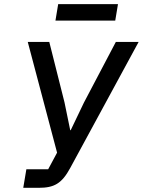

<svg xmlns="http://www.w3.org/2000/svg" viewBox="-20 -899 683 919"><path d="M91.3 0H165.1C239 0 275.6 -19.9 316.4 -95.5L643.5 -698.2H534.4L381.4 -407.3L318.5 -275.9H316.1L288.7 -409.1L215.9 -698.2H112.9L253.2 -168.3L210.6 -88.8H106.2ZM245.4 -800.4H531.6L544.7 -879.3H258.5Z"/></svg>

Font: Margiela Mono Italic Medium It
Style: Regular
Weight: 500
Designer: Mike Abbink, Paul van der Laan, Pieter van Rosmalen
Foundry: Bold Monday
Version: Version 2.003 2021